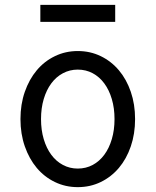

<svg xmlns="http://www.w3.org/2000/svg" viewBox="-20 -760 640 790"><path d="M300.1 10Q351.2 10 394.5 -11Q437.8 -32 469.2 -69.2Q500.6 -106.4 518.2 -157.8Q535.8 -209.1 535.8 -270Q535.8 -330.9 518.2 -382.2Q500.6 -433.6 469.2 -470.8Q437.8 -508 394.5 -529Q351.1 -550 300.2 -550Q249.2 -550 205.8 -528.9Q162.3 -507.9 131.2 -470.7Q100 -433.6 82.1 -382.2Q64.2 -330.9 64.2 -270Q64.2 -209.1 82.1 -157.8Q100 -106.4 131.1 -69.3Q162.3 -32.1 205.7 -11.1Q249.1 10 300.1 10ZM299.8 -66.4Q267 -66.4 239 -81.3Q211 -96.1 191 -123.2Q171 -150.2 159.9 -187.6Q148.8 -225 148.8 -270Q148.8 -315 159.9 -352.4Q171 -389.8 191 -416.8Q211 -443.9 239 -458.7Q267 -473.6 299.8 -473.6Q333.6 -473.6 361.4 -458.7Q389.2 -443.8 409.1 -416.8Q429.1 -389.8 440.1 -352.4Q451.2 -315 451.2 -270Q451.2 -225 440.1 -187.6Q429.1 -150.2 409.1 -123.2Q389.2 -96.2 361.4 -81.3Q333.6 -66.4 299.8 -66.4ZM146 -670H454V-740H146Z"/></svg>

Font: CommitMonoV143 ExtLt
Style: Regular
Weight: 200
Monospace: yes
Designer: Eigil Nikolajsen
Foundry: Eigil Nikolajsen
Version: Version 1.143